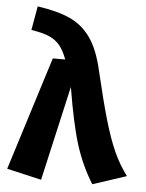

<svg xmlns="http://www.w3.org/2000/svg" viewBox="-54 -802 656 863"><g transform="rotate(5 273.5 -370.5)"><path d="M380 -496Q413 -356 437 -274Q461 -192 486 -136.5Q511 -81 547 -33L395 17Q346 -62 317.5 -151.5Q289 -241 261 -410L164 17L8 -19L169 -531H225Q210 -571 191.5 -593.5Q173 -616 143.5 -629Q114 -642 62 -650L81 -758Q172 -745 228.5 -719Q285 -693 322 -640.5Q359 -588 380 -496Z"/></g></svg>

Font: Fira Sans BGR
Style: Bold
Weight: 700
Designer: bBox Type GmbH & Carrois Corporate GbR & Edenspiekermann AG
Foundry: bBox Type GmbH & Carrois Corporate GbR & Edenspiekermann AG
Version: Version 4.301